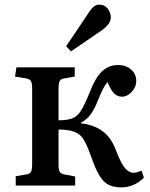

<svg xmlns="http://www.w3.org/2000/svg" viewBox="-20 -802 650 830"><path d="M504 8Q475 8 453 -1.5Q431 -11 413 -38Q395 -65 377 -117Q361 -162 348.5 -186.5Q336 -211 320.5 -222Q305 -233 281 -238Q270 -240 258 -241Q246 -242 233 -242V-91Q233 -68 238 -59.5Q243 -51 258 -48L305 -39V0H48V-40L93 -48Q109 -50 114 -59.5Q119 -69 119 -96V-418Q119 -442 114 -451Q109 -460 94 -463L45 -471L51 -511H303V-471L258 -463Q243 -461 238 -451.5Q233 -442 233 -418V-282Q250 -282 263 -283.5Q276 -285 289 -289Q312 -296 329 -322Q346 -348 369 -406Q392 -466 421 -493.5Q450 -521 491 -521Q524 -521 546.5 -501.5Q569 -482 569 -452Q569 -426 549.5 -405Q530 -384 507 -384Q487 -384 472.5 -399Q458 -414 445 -447Q434 -435 425 -417Q416 -399 403 -367Q388 -329 371.5 -307Q355 -285 329 -271V-269Q384 -263 422 -236Q460 -209 481 -153Q503 -95 520.5 -75Q538 -55 558 -55Q565 -55 571.5 -57Q578 -59 592 -64L602 -34Q560 8 504 8ZM287 -580 266 -602 366 -751Q386 -782 408 -782Q433 -782 446 -764Q459 -746 459 -728Q459 -711 449 -698Q439 -685 423 -673Z"/></svg>

Font: Literata 36pt Medium
Style: Regular
Weight: 500
Designer: Latin by Veronika Burian and Jose Scaglione. Greek by Irene Vlachou. Cyrillic by Vera Evstafieva.
Foundry: TypeTogether
Version: Version 3.002